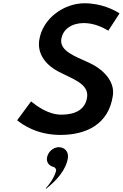

<svg xmlns="http://www.w3.org/2000/svg" viewBox="-20 -835 751 1174"><path d="M339.6 65C305.8 65 272.5 93.5 267.3 130C263.4 156.9 279.4 178.9 307 185.7C318.4 188.5 326.1 201.1 321.7 214.5C306.7 260.1 280.3 293.7 259.6 316.4L262.3 318.8C325.3 269.1 384.6 203.9 395.3 130C400.5 93.7 375.9 65 339.6 65ZM496.4 -815C374.2 -815 239.5 -725.3 219.7 -588C209.1 -514.3 248.6 -444.7 335.5 -398.4C417.9 -354 524.8 -324.9 512.6 -240C497.7 -136.8 390.1 -134 353.3 -134C275.3 -134 204 -187.2 170 -214.9L84.9 -99.8C117.7 -72.3 207.5 -10 349.4 -10C504.4 -10 644.4 -72.5 670.2 -251C683.3 -342.2 605.4 -415.1 521.5 -453C440.1 -489.9 344.4 -523.2 354.7 -595C363.7 -657.3 420.6 -694 492 -694C557.3 -694 612.7 -665.4 642.2 -647.4L711 -753.2C679.9 -773.3 601.9 -815 496.4 -815Z"/></svg>

Font: Hussar Ekologiczny
Style: Regular
Weight: 400
Foundry: Cannot Into Space Fonts
Version: Version 0.97